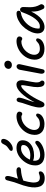

<svg xmlns="http://www.w3.org/2000/svg" viewBox="1312 -2134 834 3499"><g transform="rotate(-90 1729.5 -384.0)"><path d="M231.9 13.2Q175.3 13.2 137.7 -8.3Q100.1 -29.8 83.3 -68.8Q66.4 -107.9 64.2 -162.6Q62 -217.3 76.2 -284.2Q85.9 -331.5 100.3 -376.2Q114.7 -420.9 132.3 -467.8Q149.9 -514.6 158.2 -541Q168.9 -578.1 179.9 -620.8Q190.9 -663.6 193.8 -673.8Q203.6 -708 237.8 -708Q269 -708 271.7 -670.4Q274.4 -632.8 251 -557.1Q242.2 -527.8 223.1 -474.1Q306.2 -501 377.9 -501Q404.3 -501 419.7 -486.8Q435.1 -472.7 431.2 -452.1Q425.3 -422.9 388.2 -419.9Q326.2 -416 281.5 -405.5Q236.8 -395 188 -376Q175.3 -335 166 -288.1Q148.9 -209.5 154.5 -162.1Q160.2 -114.7 181.9 -95Q203.6 -75.2 245.1 -75.2Q272.9 -75.2 296.6 -84.7Q320.3 -94.2 331.1 -94.2Q345.7 -94.2 352.3 -83.7Q358.9 -73.2 356 -57.1Q350.1 -26.9 316.4 -6.8Q282.7 13.2 231.9 13.2Z M769.5 -568.8Q747.6 -568.8 737.5 -577.1Q727.5 -585.4 730.5 -600.1Q733.4 -614.3 743.2 -623.8Q752.9 -633.3 778.3 -649.9Q807.1 -669.4 821.3 -686.3Q835.4 -703.1 849.6 -732.9Q862.3 -760.3 875.5 -770.5Q888.7 -780.8 906.2 -780.8Q931.6 -780.8 941.9 -764.6Q952.1 -748.5 947.3 -723.1Q934.6 -662.6 878.7 -615.7Q822.8 -568.8 769.5 -568.8ZM661.6 9.8Q612.8 9.8 575.7 -1.7Q538.6 -13.2 515.6 -33.7Q492.7 -54.2 479.2 -83Q465.8 -111.8 465.1 -147Q464.4 -182.1 471.2 -222.2Q479 -261.7 498.8 -301.8Q518.6 -341.8 548.1 -377.4Q577.6 -413.1 613.3 -440.7Q648.9 -468.3 692.6 -484.6Q736.3 -501 780.3 -501Q860.8 -501 897.2 -462.9Q933.6 -424.8 919.4 -351.1Q909.2 -298.3 869.6 -259Q830.1 -219.7 773.4 -200.4Q716.8 -181.2 650.4 -181.2Q579.1 -181.2 554.2 -201.2Q547.9 -174.8 551 -150.9Q554.2 -127 564.5 -108.9Q574.7 -90.8 597.9 -80.3Q621.1 -69.8 654.3 -69.8Q692.9 -69.8 727.3 -79.1Q761.7 -88.4 784.7 -101.3Q807.6 -114.3 826.2 -127.4Q844.7 -140.6 859.1 -149.9Q873.5 -159.2 883.3 -159.2Q900.4 -159.2 908.2 -146.2Q916 -133.3 911.6 -113.8Q907.2 -93.8 884.3 -72Q861.3 -50.3 827.4 -32.2Q793.5 -14.2 749 -2.2Q704.6 9.8 661.6 9.8ZM572.3 -255.9Q576.7 -255.9 599.1 -252.4Q621.6 -249 645.5 -249Q719.7 -249 772.2 -279.1Q824.7 -309.1 835.4 -357.9Q841.3 -388.7 827.4 -403.3Q813.5 -418 775.4 -418Q712.4 -418 656 -372.1Q599.6 -326.2 570.3 -255.9Z M1219.7 8.8Q1108.9 8.8 1057.6 -54.9Q1006.3 -118.7 1027.3 -224.1Q1042.5 -301.3 1093 -365Q1143.6 -428.7 1215.3 -464.8Q1287.1 -501 1363.8 -501Q1403.8 -501 1427 -483.6Q1450.2 -466.3 1443.4 -436Q1439.9 -417.5 1428.7 -406.7Q1417.5 -396 1402.3 -396Q1391.1 -396 1378.9 -404.1Q1366.7 -412.1 1351.6 -412.1Q1310.1 -412.1 1269.8 -395Q1229.5 -377.9 1198.2 -350.1Q1167 -322.3 1144.8 -286.1Q1122.6 -250 1114.7 -211.9Q1102.5 -148.9 1130.9 -112.1Q1159.2 -75.2 1218.8 -75.2Q1251.5 -75.2 1276.9 -82.3Q1302.2 -89.4 1316.4 -99.4Q1330.6 -109.4 1341.1 -119.1Q1351.6 -128.9 1360.6 -136Q1369.6 -143.1 1378.4 -143.1Q1397.5 -143.1 1404.8 -133.8Q1412.1 -124.5 1408.7 -103Q1397.9 -53.2 1344.5 -22.2Q1291 8.8 1219.7 8.8Z M1965.8 8.8Q1930.7 8.8 1912.1 -19.8Q1893.6 -48.3 1891.6 -111.8Q1889.6 -175.3 1910.6 -275.9Q1932.6 -384.3 1924.8 -414.1Q1923.3 -414.1 1919.9 -414.6Q1916.5 -415 1914.6 -415Q1872.6 -415 1789.3 -311.5Q1706.1 -208 1640.6 -64Q1621.6 -20 1607.7 -5.6Q1593.8 8.8 1572.8 8.8Q1536.1 8.8 1525.1 -36.1Q1514.2 -81.1 1528.8 -150.9Q1543 -221.2 1575.4 -311.5Q1607.9 -401.9 1619.6 -460.9Q1623.5 -478.5 1635 -488.8Q1646.5 -499 1662.6 -499Q1681.6 -499 1693.1 -480.2Q1704.6 -461.4 1696.8 -425.8Q1690.4 -390.6 1661.4 -312.7Q1632.3 -234.9 1617.7 -171.9Q1699.2 -330.1 1783.7 -416Q1868.2 -502 1936.5 -502Q1987.3 -502 2006.3 -460.9Q2025.4 -419.9 2010.7 -348.1Q1982.4 -201.2 1978.5 -158.7Q1973.1 -90.3 1996.6 -64.9Q2015.1 -46.4 2009.8 -22Q2006.8 -7.8 1995.4 0.5Q1983.9 8.8 1965.8 8.8Z M2297.4 -585Q2260.7 -585 2240 -607.4Q2219.2 -629.9 2226.1 -662.1Q2231 -688.5 2253.7 -705.3Q2276.4 -722.2 2305.2 -722.2Q2342.3 -722.2 2359.9 -697.8Q2377.4 -673.3 2371.1 -641.1Q2366.7 -619.6 2347.4 -602.3Q2328.1 -585 2297.4 -585ZM2178.2 11.2Q2155.3 11.2 2143.3 -11Q2131.3 -33.2 2137.2 -62Q2160.2 -179.2 2179.9 -289.6Q2199.7 -399.9 2208 -441.9Q2213.4 -466.8 2230.2 -483.4Q2247.1 -500 2268.1 -500Q2290 -500 2302 -483.9Q2314 -467.8 2309.1 -439Q2301.8 -402.8 2263.7 -235.4Q2225.6 -67.9 2217.3 -25.9Q2214.4 -8.3 2204.1 1.5Q2193.8 11.2 2178.2 11.2Z M2589.8 8.8Q2479 8.8 2427.7 -54.9Q2376.5 -118.7 2397.5 -224.1Q2412.6 -301.3 2463.1 -365Q2513.7 -428.7 2585.4 -464.8Q2657.2 -501 2733.9 -501Q2773.9 -501 2797.1 -483.6Q2820.3 -466.3 2813.5 -436Q2810.1 -417.5 2798.8 -406.7Q2787.6 -396 2772.5 -396Q2761.2 -396 2749 -404.1Q2736.8 -412.1 2721.7 -412.1Q2680.2 -412.1 2639.9 -395Q2599.6 -377.9 2568.4 -350.1Q2537.1 -322.3 2514.9 -286.1Q2492.7 -250 2484.9 -211.9Q2472.7 -148.9 2501 -112.1Q2529.3 -75.2 2588.9 -75.2Q2621.6 -75.2 2647 -82.3Q2672.4 -89.4 2686.5 -99.4Q2700.7 -109.4 2711.2 -119.1Q2721.7 -128.9 2730.7 -136Q2739.7 -143.1 2748.5 -143.1Q2767.6 -143.1 2774.9 -133.8Q2782.2 -124.5 2778.8 -103Q2768.1 -53.2 2714.6 -22.2Q2661.1 8.8 2589.8 8.8Z M2989.3 9.8Q2921.4 9.8 2890.9 -37.8Q2860.4 -85.4 2875.5 -163.1Q2887.7 -223.1 2923.1 -283.7Q2958.5 -344.2 3006.8 -392.1Q3055.2 -439.9 3116.7 -470Q3178.2 -500 3238.3 -500Q3262.2 -500 3274.4 -487.3Q3286.6 -474.6 3282.2 -452.1Q3277.8 -425.3 3245.6 -420.9Q3142.6 -405.3 3062.7 -328.1Q2982.9 -251 2964.4 -155.8Q2956.1 -111.3 2959.5 -83Q2975.6 -75.2 3004.4 -75.2Q3068.8 -75.2 3134.8 -158Q3200.7 -240.7 3256.3 -396Q3270.5 -436 3305.2 -436Q3328.1 -436 3341.1 -416.7Q3354 -397.5 3351.6 -367.2Q3347.7 -303.2 3347.7 -254.2Q3347.7 -205.1 3359.1 -158.7Q3370.6 -112.3 3396.5 -67.9Q3409.7 -47.4 3395.3 -20.3Q3380.9 6.8 3353.5 6.8Q3327.1 6.8 3315.4 -16.1Q3290.5 -63.5 3278.6 -111.1Q3266.6 -158.7 3268.6 -232.9Q3238.3 -168.5 3201.9 -120.1Q3165.5 -71.8 3128.9 -44.2Q3092.3 -16.6 3057.4 -3.4Q3022.5 9.8 2989.3 9.8Z"/></g></svg>

Font: Shantell Sans Normal
Style: Italic
Weight: 400
Italic angle: -11.31°
Designer: Stephen Nixon, Anya Danilova, Shantell Martin
Foundry: Arrow Type
Version: Version 1.006;[559af2be0]